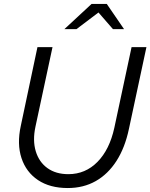

<svg xmlns="http://www.w3.org/2000/svg" viewBox="-20 -938 759 969"><path d="M322 11Q232 11 172 -29Q112 -69 88.5 -140Q65 -211 85 -303L169 -700H245L159 -299Q144 -229 160.5 -174.5Q177 -120 219.5 -89.5Q262 -59 325 -59Q411 -59 472 -121Q533 -183 557 -293L644 -700H719L631 -289Q611 -193 568 -126Q525 -59 463 -24Q401 11 322 11ZM305 -791 442 -918H519L606 -791H550L477 -875L366 -791Z"/></svg>

Font: Red Hat Text VF
Style: Italic
Weight: 400
Italic angle: -12°
Designer: Pentagram, MCKL
Foundry: Pentagram, MCKL
Version: Version 1.023